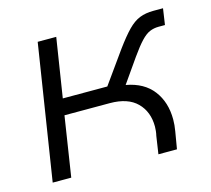

<svg xmlns="http://www.w3.org/2000/svg" viewBox="-80 -605 771 700"><g transform="rotate(-15 305.5 -255.0)"><path d="M37 0 117 -510H187L152 -287H320L405 -406Q435 -447 457 -469.5Q479 -492 501.5 -501Q524 -510 554 -510H590L581 -449H557Q539 -449 523.5 -442.5Q508 -436 490.5 -417.5Q473 -399 449 -365L386 -275Q453 -263 487 -218.5Q521 -174 521 -109Q521 -99 520 -87.5Q519 -76 517 -65L506 0H436L446 -67Q448 -75 449 -84.5Q450 -94 450 -101Q450 -157 415.5 -191.5Q381 -226 313 -226H142L107 0Z"/></g></svg>

Font: MuseoModerno Thin Light
Style: Italic
Weight: 300
Italic angle: -9°
Version: Version 1.003